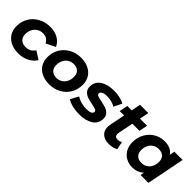

<svg xmlns="http://www.w3.org/2000/svg" viewBox="158 -1605 2561 2561"><g transform="rotate(45 1438.5 -324.5)"><path d="M29 -233Q29 -322 71 -393Q113 -464 188 -505Q263 -546 357 -546Q443 -546 505.5 -510.5Q568 -475 599 -410L467 -344Q432 -417 347 -417Q301 -417 264.5 -394.5Q228 -372 207.5 -332Q187 -292 187 -241Q187 -186 220 -153.5Q253 -121 312 -121Q398 -121 444 -193L559 -121Q520 -60 452.5 -26Q385 8 303 8Q220 8 158 -22Q96 -52 62.5 -106.5Q29 -161 29 -233Z M613 -233Q613 -322 655 -393Q697 -464 771 -505Q845 -546 938 -546Q1020 -546 1081 -516Q1142 -486 1175.5 -431.5Q1209 -377 1209 -305Q1209 -216 1167.5 -145Q1126 -74 1051.5 -33Q977 8 884 8Q803 8 741.5 -22Q680 -52 646.5 -106.5Q613 -161 613 -233ZM1051 -298Q1051 -353 1019 -385Q987 -417 929 -417Q883 -417 847 -394.5Q811 -372 791 -332Q771 -292 771 -240Q771 -185 803.5 -153Q836 -121 894 -121Q939 -121 975 -143.5Q1011 -166 1031 -206Q1051 -246 1051 -298Z M1223 -48 1283 -161Q1318 -138 1368.5 -124Q1419 -110 1470 -110Q1523 -110 1549 -123.5Q1575 -137 1575 -162Q1575 -182 1552 -191Q1529 -200 1478 -210Q1420 -221 1382.5 -234Q1345 -247 1317.5 -276.5Q1290 -306 1290 -357Q1290 -446 1364.5 -496Q1439 -546 1560 -546Q1616 -546 1669 -534Q1722 -522 1759 -501L1703 -387Q1637 -428 1544 -428Q1493 -428 1466.5 -413Q1440 -398 1440 -375Q1440 -354 1463 -344.5Q1486 -335 1540 -324Q1597 -313 1633.5 -300.5Q1670 -288 1697 -259Q1724 -230 1724 -180Q1724 -90 1648.5 -41Q1573 8 1453 8Q1383 8 1320.5 -7.5Q1258 -23 1223 -48Z M2000 -190Q1998 -182 1998 -168Q1998 -116 2055 -116Q2086 -116 2118 -135L2141 -24Q2089 8 2007 8Q1931 8 1885 -32Q1839 -72 1839 -142Q1839 -162 1844 -189L1887 -406H1804L1828 -526H1911L1937 -657H2093L2067 -526H2201L2177 -406H2043Z M2859 -538 2752 0H2604L2614 -53Q2547 8 2449 8Q2386 8 2333 -21Q2280 -50 2248.5 -104.5Q2217 -159 2217 -233Q2217 -322 2256.5 -393.5Q2296 -465 2364 -505.5Q2432 -546 2514 -546Q2638 -546 2689 -465L2703 -538ZM2655 -298Q2655 -353 2622.5 -385Q2590 -417 2532 -417Q2486 -417 2450 -394.5Q2414 -372 2394 -332Q2374 -292 2374 -240Q2374 -185 2406.5 -153Q2439 -121 2497 -121Q2543 -121 2579 -143.5Q2615 -166 2635 -206Q2655 -246 2655 -298Z"/></g></svg>

Font: Idrija
Style: Bold Italic
Weight: 700
Italic angle: -11.3°
Designer: Julieta Ulanovsky
Foundry: Julieta Ulanovsky
Version: Version 7.200